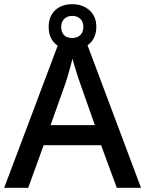

<svg xmlns="http://www.w3.org/2000/svg" viewBox="-20 -899 696 919"><path d="M539 0 464 -204H189L115 0H0L270 -717H386L655 0ZM364 -499Q360 -510 352.5 -532.5Q345 -555 338 -579Q331 -603 327 -618Q322 -598 315.5 -574.5Q309 -551 303 -531Q297 -511 293 -499L222 -300H434ZM326 -661Q275 -661 244 -690Q213 -719 213 -770Q213 -821 244 -850Q275 -879 326 -879Q375 -879 408 -850Q441 -821 441 -771Q441 -719 408.5 -690Q376 -661 326 -661ZM326 -717Q349 -717 364 -731Q379 -745 379 -770Q379 -795 364 -809Q349 -823 326 -823Q303 -823 288 -809Q273 -795 273 -770Q273 -745 286.5 -731Q300 -717 326 -717Z"/></svg>

Font: Noto Sans NKo Unjoined Medium
Style: Regular
Weight: 500
Designer: Monotype Design Team
Foundry: Monotype Imaging Inc.
Version: Version 2.004